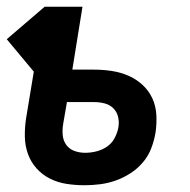

<svg xmlns="http://www.w3.org/2000/svg" viewBox="-43 -540 563 568"><path d="M207 8Q180 8 154 4Q128 0 105 -11.5Q82 -23 65 -42Q48 -61 39.5 -85Q31 -109 30.5 -135.5Q30 -162 34 -189L57 -328L-23 -424L89 -520H201L171 -334H235Q262 -334 288 -330Q314 -326 337 -316Q360 -306 378.5 -289Q397 -272 407.5 -249.5Q418 -227 419.5 -200.5Q421 -174 417 -147Q413 -124 404.5 -101.5Q396 -79 380 -60Q364 -41 343 -27.5Q322 -14 299.5 -6Q277 2 253.5 5Q230 8 207 8ZM209 -88Q225 -88 241.5 -92Q258 -96 272.5 -105.5Q287 -115 295.5 -130.5Q304 -146 307 -162Q310 -178 306.5 -193.5Q303 -209 292.5 -219.5Q282 -230 267 -234Q252 -238 235 -238H155L144 -174Q141 -157 142.5 -140.5Q144 -124 153 -111.5Q162 -99 177 -93.5Q192 -88 209 -88Z"/></svg>

Font: Iosevka SS04
Style: Bold Italic
Weight: 700
Italic angle: -9°
Monospace: yes
Designer: Belleve Invis
Foundry: Belleve Invis
Version: Version 19.0.0; ttfautohint (v1.8.4)